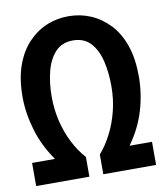

<svg xmlns="http://www.w3.org/2000/svg" viewBox="-80 -775 721 842"><g transform="rotate(-10 280.0 -354.5)"><path d="M13 0V-103H115Q67 -171 44.5 -247Q22 -323 22 -396Q22 -474 42.5 -532.5Q63 -591 99 -630Q135 -669 181.5 -689Q228 -709 281 -709Q334 -709 380.5 -689Q427 -669 463.5 -630Q500 -591 520 -532.5Q540 -474 540 -396Q540 -320 518 -245.5Q496 -171 447 -103H547V0H312V-88Q341 -121 364 -165.5Q387 -210 400.5 -263Q414 -316 414 -375Q414 -434 402 -485.5Q390 -537 361 -569Q332 -601 282 -601Q233 -601 203.5 -569Q174 -537 161 -485.5Q148 -434 148 -375Q148 -316 161 -263Q174 -210 197 -165.5Q220 -121 250 -88V0Z"/></g></svg>

Font: Ubuntu Sans Mono SemiBold
Style: Regular
Weight: 600
Monospace: yes
Designer: Dalton Maag Ltd
Foundry: Dalton Maag Ltd
Version: Version 1.006